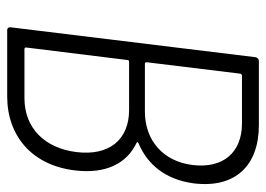

<svg xmlns="http://www.w3.org/2000/svg" viewBox="-123 -617 740 534"><g transform="rotate(90 247.0 -350.0)"><path d="M454 -189C464 -273 436 -332 377 -360C374 -361 375 -363 378 -365C440 -391 480 -443 490 -519C504 -634 441 -700 328 -700H150C144 -700 140 -696 139 -690L56 -10C55 -4 58 0 64 0H248C358 0 440 -69 454 -189ZM190 -653H323C404 -653 449 -601 439 -516C429 -434 371 -383 290 -383H157C155 -383 153 -385 153 -387L185 -649C186 -651 188 -653 190 -653ZM253 -48H116C114 -48 112 -50 112 -52L147 -335C147 -337 149 -339 151 -339H286C369 -339 414 -283 403 -193C392 -103 335 -48 253 -48Z"/></g></svg>

Font: Barlow Semi Condensed Light
Style: Italic
Weight: 300
Width: 4
Italic angle: -7°
Designer: Jeremy Tribby
Foundry: Tribby Type
Version: Version 1.422;hotconv 1.0.109;makeotfexe 2.5.65596